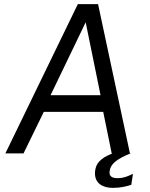

<svg xmlns="http://www.w3.org/2000/svg" viewBox="-20 -743 727 930"><path d="M549 120C519 120 508 108 511 86C515 51 546 27 614 -1L609 -2L455 -723H357L6 0H94L192 -201H480L521 0H525C465 23 445 50 441 83C434 134 464 167 529 167C564 167 596 159 616 152L624 99C609 106 583 120 549 120ZM225 -282 395 -635 467 -282Z"/></svg>

Font: United Sans
Style: Italic
Weight: 400
Italic angle: -8°
Designer: Pablo Impallari, Rodrigo Fuenzalida (Modified by Dan O. Williams)
Version: Version 1.000;PS 001.000;hotconv 1.0.88;makeotf.lib2.5.64775